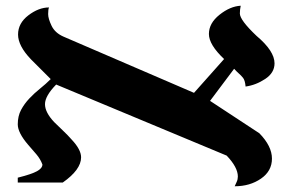

<svg xmlns="http://www.w3.org/2000/svg" viewBox="-20 -637 1017 670"><path d="M820 -617Q817 -603 817 -590Q817 -567 875 -512Q938 -459 938 -416Q938 -383 905.5 -361.5Q873 -340 837 -335Q835 -357 828 -365.5Q821 -374 814 -380Q807 -386 797 -397L713 -285L885 -172Q929 -127 929 -83.5Q929 -40 890.5 -13.5Q852 13 799 13Q802 6 806 -2.5Q810 -11 810 -21Q810 -53 771 -94L176 -342Q137 -302 137 -273.5Q137 -245 169 -211Q184 -196 200 -181Q216 -166 230 -150Q263 -115 263 -88Q263 -45 199 0H42V-17Q90 -29 109 -39.5Q128 -50 128 -63Q121 -82 107 -98.5Q93 -115 78 -132Q42 -174 42 -203Q42 -232 53.5 -253.5Q65 -275 82.5 -293.5Q100 -312 120 -328Q140 -344 157 -361L88 -430Q43 -477 43 -516.5Q43 -556 79 -583.5Q115 -611 151 -611Q148 -604 148 -588Q148 -572 160 -547Q172 -522 202 -509L657 -313L762 -431Q709 -481 709 -518.5Q709 -556 746 -585.5Q783 -615 820 -617Z"/></svg>

Font: Cardo
Style: Regular
Weight: 400
Designer: David J. Perry
Foundry: David J. Perry
Version: Version 1.0451